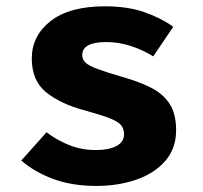

<svg xmlns="http://www.w3.org/2000/svg" viewBox="-20 -583 655 620"><path d="M290.3 -98.5Q330.8 -98.5 355.6 -111.3Q380.5 -124.1 380.5 -149.7Q380.5 -167.2 370.8 -179Q361 -190.8 333.3 -201.5Q305.6 -212.3 251.3 -227.2Q176.4 -247.2 129.5 -284.6Q82.6 -322.1 82.6 -394.4Q82.6 -467.2 143.3 -514.9Q204.1 -562.6 319 -562.6Q391.8 -562.6 445.9 -543.8Q500 -525.1 539.5 -496.4L474.9 -401Q441 -422.1 402.1 -434.6Q363.1 -447.2 323.6 -447.2Q245.6 -447.2 245.6 -405.1Q245.6 -391.3 255.6 -381.3Q265.6 -371.3 293.3 -360.8Q321 -350.3 374.4 -334.9Q427.2 -320 466.4 -300.5Q505.6 -281 527.2 -248.5Q548.7 -215.9 548.7 -162.6Q548.7 -103.1 513.3 -62.8Q477.9 -22.6 419.5 -2.6Q361 17.4 291.3 17.4Q212.3 17.4 151.8 -5.1Q91.3 -27.7 48.7 -64.6L130.3 -155.9Q162.1 -131.3 202.3 -114.9Q242.6 -98.5 290.3 -98.5Z"/></svg>

Font: Fira Code
Style: Bold
Weight: 700
Monospace: yes
Designer: Carrois Corporate, Edenspiekermann AG, Nikita Prokopov
Foundry: Carrois Corporate, Edenspiekermann AG, Nikita Prokopov
Version: Version 6.000; ttfautohint (v1.8.2) -l 8 -r 50 -G 200 -x 14 